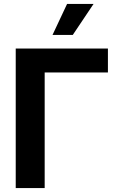

<svg xmlns="http://www.w3.org/2000/svg" viewBox="-20 -953 599 973"><path d="M526.9 -585.8H206.4V0H59.7V-707.2H526.9ZM319.9 -933H454.1L348.8 -775.9H246.1Z"/></svg>

Font: Pretendard Variable
Style: Regular
Weight: 400
Designer: Base glyphs from Inter by Rasmus Andersson; Hangul glyphs from Noto Sans CJK(Source Han Sans) by Jang Soo-young and Kang
Foundry: Kil Hyung-jin
Version: Version 1.100;FEAKit 1.0